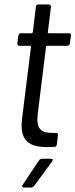

<svg xmlns="http://www.w3.org/2000/svg" viewBox="-20 -654 336 855"><path d="M291 -460 296 -496C296 -502 293 -506 287 -506H196C194 -506 192 -508 193 -510L207 -624C207 -630 204 -634 198 -634H151C145 -634 140 -630 140 -624L126 -510C125 -508 123 -506 121 -506H73C67 -506 63 -502 62 -496L57 -460C57 -454 60 -450 66 -450H114C116 -450 118 -448 118 -446L78 -124C66 -22 115 1 192 1C202 1 212 0 222 0C229 0 232 -4 233 -10L238 -52C239 -58 236 -62 230 -62H212C163 -62 140 -81 148 -146L185 -446C185 -448 187 -450 189 -450H280C286 -450 290 -454 291 -460ZM86 181H119C124 181 128 178 132 174L212 65C217 58 216 53 208 53H166C161 53 157 56 154 60L81 169C76 176 79 181 86 181Z"/></svg>

Font: Barlow Semi Condensed
Style: Italic
Weight: 400
Width: 4
Italic angle: -7°
Designer: Jeremy Tribby
Foundry: Tribby Type
Version: Version 1.422;hotconv 1.0.109;makeotfexe 2.5.65596